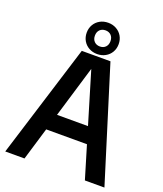

<svg xmlns="http://www.w3.org/2000/svg" viewBox="-170 -1068 999 1177"><g transform="rotate(20 330.0 -479.0)"><path d="M526 0 462 -213H196L132 0H6.5L236.5 -740H423.5L653.5 0ZM228 -319.5H430L329 -656ZM226.5 -855.5Q226.5 -884.5 240 -907.8Q253.5 -931 277.2 -944.2Q301 -957.5 331 -957.5Q360.5 -957.5 384.2 -944.2Q408 -931 421.5 -907.8Q435 -884.5 435 -855.5Q435 -826.5 421.5 -803.2Q408 -780 384.2 -766.8Q360.5 -753.5 331 -753.5Q301 -753.5 277.2 -766.8Q253.5 -780 240 -803.2Q226.5 -826.5 226.5 -855.5ZM381.5 -855.5Q381.5 -879.5 367.5 -893.8Q353.5 -908 331 -908Q308 -908 294 -893.8Q280 -879.5 280 -855.5Q280 -831.5 294.2 -817.2Q308.5 -803 331 -803Q353.5 -803 367.5 -817.2Q381.5 -831.5 381.5 -855.5Z"/></g></svg>

Font: Encode Sans Semi Condensed SmBd
Style: Regular
Weight: 600
Width: 4
Designer: Multiple Designers
Foundry: Impallari Type
Version: Version 2.000